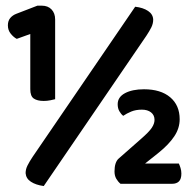

<svg xmlns="http://www.w3.org/2000/svg" viewBox="-20 -638 672 665"><path d="M84.9 -329.2V-520.3L38.1 -503.4Q27.3 -508.8 17.3 -521.1Q7.3 -533.3 7.3 -550Q7.3 -565.7 15.4 -575.5Q23.6 -585.4 37 -590.4L109.6 -618.4H124.4Q146.1 -618.4 158.5 -605.3Q171 -592.2 171 -570.5V-294.4Q165 -292.8 154.1 -290.6Q143.2 -288.4 131.2 -288.4Q109.4 -288.4 97.2 -296.6Q84.9 -304.7 84.9 -329.2ZM478.7 -328.8Q536.7 -328.8 569.5 -301.1Q602.3 -273.3 602.3 -224.9Q602.3 -193.9 583.7 -165.9Q565.1 -137.9 530.6 -110L482.6 -71.7H599.4Q602.4 -65.3 605.3 -56.1Q608.2 -46.9 608.2 -36.8Q608.2 -18.3 599.9 -9.8Q591.5 -1.4 575.8 -1.4H397.4Q388.5 -8.8 382.5 -19.3Q376.6 -29.8 376.6 -44.1Q376.6 -60.2 380.3 -71.5Q384.1 -82.9 391.1 -88.9L468.2 -156.7Q496.4 -181.2 505.8 -195.5Q515.2 -209.8 515.2 -222.7Q515.2 -239.2 503.2 -248.7Q491.2 -258.2 471.4 -258.2Q450.3 -258.2 434.4 -251.6Q418.6 -245 406.7 -236.8Q399 -242.9 393.3 -253Q387.6 -263 387.6 -276.9Q387.6 -301.8 412.9 -315.3Q438.3 -328.8 478.7 -328.8ZM92.6 -94.2 448.2 -614.7Q475.7 -611.6 492.8 -600.1Q509.9 -588.7 510.6 -570.1Q510.6 -556.5 504.3 -543.5Q497.9 -530.6 487.1 -514.3L131.5 6.4Q103.9 2.6 87.1 -8.5Q70.2 -19.5 68.7 -38.2Q68.7 -51.8 75.2 -64.7Q81.7 -77.7 92.6 -94.2Z"/></svg>

Font: Baloo Bhaina 2
Style: Regular
Weight: 400
Designer: Yesha Goshar, Manish Minz, Shuchita Grover and Ek Type
Foundry: Ek Type
Version: Version 1.700